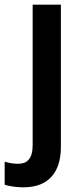

<svg xmlns="http://www.w3.org/2000/svg" viewBox="-67 -563 354 823"><path d="M33 240C145 240 194 171 194 67V-543H73V59C73 119 48 139 11 139C-10 139 -27 136 -47 130V229C-28 235 4 240 33 240Z"/></svg>

Font: Noto Sans Arabic SemCond SemBd
Style: Regular
Weight: 600
Width: 4
Designer: Monotype Design Team, Nadine Chahine, Nizar Qandah and Khaled Hosny
Foundry: Monotype Imaging Inc.
Version: Version 2.012